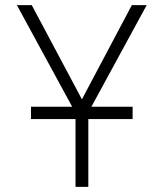

<svg xmlns="http://www.w3.org/2000/svg" viewBox="-20 -730 640 750"><path d="M275 0V-265H101V-313H262L46 -710H104L300 -342L495 -710H553L337 -313H498V-265H325V0Z"/></svg>

Font: Geist Mono ExtraLight
Style: Regular
Weight: 200
Monospace: yes
Designer: Basement.studio, Andrés Briganti, Mateo Zaragoza
Foundry: Basement.studio, Vercel, Andrés Briganti, Guido Ferreyra, Mateo Zaragoza
Version: Version 1.500; ttfautohint (v1.8.4.7-5d5b)